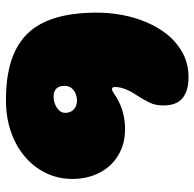

<svg xmlns="http://www.w3.org/2000/svg" viewBox="-24 -624 668 661"><g transform="rotate(90 310.5 -294.0)"><path d="M325 20Q246.5 20 189.8 1.8Q133 -16.5 96.2 -54.2Q59.5 -92 41.8 -151.5Q24 -211 24 -293.5Q24 -336.5 32 -379.8Q40 -423 56.5 -462.2Q73 -501.5 97.5 -533Q124.5 -567 161.8 -587.8Q199 -608.5 246.5 -608.5Q292.5 -608.5 318 -588.2Q343.5 -568 343.5 -521.5Q343.5 -494 333.5 -473.8Q323.5 -453.5 311.5 -435Q305.5 -426 299.8 -416.5Q294 -407 289.8 -397Q285.5 -387 282.8 -376.8Q280 -366.5 280 -355.5Q280 -349 282.5 -347Q285 -345 287.5 -345Q293 -345 302.5 -352Q312 -359 327.5 -367Q349 -378.5 374 -384.2Q399 -390 424 -390Q477 -390 515.8 -366.2Q554.5 -342.5 575.5 -301.5Q596.5 -260.5 596.5 -208.5Q596.5 -160 576.5 -118.2Q556.5 -76.5 520.2 -45.5Q484 -14.5 434.2 2.8Q384.5 20 325 20ZM312.5 -144Q326 -144 339 -149Q352 -154 360.5 -163Q369 -172 369 -183.5Q369 -197.5 363 -206.5Q357 -215.5 347.5 -220Q338 -224.5 327 -224.5Q314 -224.5 302.2 -219.5Q290.5 -214.5 283.2 -205Q276 -195.5 276 -181.5Q276 -171.5 278.8 -164.2Q281.5 -157 286.5 -152.5Q291.5 -148 298.2 -146Q305 -144 312.5 -144Z"/></g></svg>

Font: Gluten Black
Style: Regular
Weight: 900
Designer: Tyler Finck
Foundry: Etcetera Type Company
Version: Version 1.300